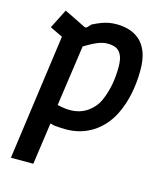

<svg xmlns="http://www.w3.org/2000/svg" viewBox="-108 -595 750 877"><g transform="rotate(15 267.0 -157.0)"><path d="M26 200 108 -394 48 -423 94 -514 194 -465Q203 -460 209 -467L224 -483Q248 -495 265.5 -501.5Q283 -508 299.5 -511Q316 -514 337 -514Q364 -514 391.5 -506.5Q419 -499 442.5 -480Q466 -461 480 -426.5Q494 -392 494 -338Q494 -282 483 -227Q472 -172 448 -124Q416 -61 360.5 -25.5Q305 10 233 10Q220 10 208 9Q196 8 180 7L160 2L132 200ZM229 -80Q276 -80 310.5 -103.5Q345 -127 362 -164Q378 -200 386 -240.5Q394 -281 394 -327Q394 -365 383.5 -385Q373 -405 356 -411.5Q339 -418 319 -418Q298 -418 273.5 -408.5Q249 -399 211 -376L170 -88Q204 -80 229 -80Z"/></g></svg>

Font: Finlandica Medium
Style: Italic
Weight: 500
Italic angle: -8°
Designer: Niklas Ekholm, Juho Hiilivirta, Jaakko Suomalainen
Foundry: Helsinki Type Studio
Version: Version 1.063